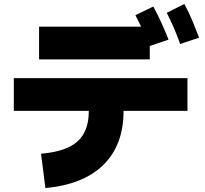

<svg xmlns="http://www.w3.org/2000/svg" viewBox="-20 -875 1040 973"><path d="M893 -652Q874 -705 857.5 -742Q841 -779 825 -810L914 -855Q937 -813 955 -769.5Q973 -726 989 -684ZM834 -674 739 -642V-574H178V-740H695Q681 -770 666 -798L757 -842Q779 -801 798.5 -758.5Q818 -716 834 -674ZM210 78 188 -96Q317 -107 373.5 -159Q430 -211 430 -311V-313H50V-479H930V-313H606V-311Q606 -141 505 -40.5Q404 60 210 78Z"/></svg>

Font: Murecho Black
Style: Regular
Weight: 900
Designer: Neil Summerour
Foundry: Positype
Version: Version 1.010; ttfautohint (v1.8.3)